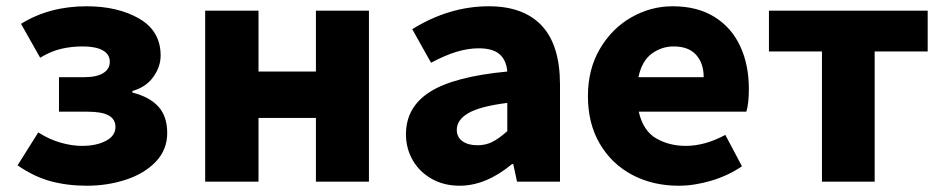

<svg xmlns="http://www.w3.org/2000/svg" viewBox="-20 -579 3011 612"><path d="M36 -52 102 -157Q136 -135 172.5 -124.5Q209 -114 241 -114Q287 -114 317.5 -130Q348 -146 348 -174Q348 -199 326.5 -211Q305 -223 259 -223H168V-333H249Q288 -333 309 -346Q330 -359 330 -382Q330 -406 307.5 -418.5Q285 -431 244 -431Q206 -431 173.5 -423Q141 -415 108 -395L47 -503Q137 -559 256 -559Q356 -559 424 -519.5Q492 -480 492 -402Q492 -366 468.5 -333.5Q445 -301 402 -289V-284Q457 -270 485 -239Q513 -208 513 -155Q513 -102 477 -64Q441 -26 382 -6.5Q323 13 257 13Q194 13 141 -1.5Q88 -16 36 -52Z M634 -545H804V-351H987V-545H1156V0H987V-203H804V0H634Z M1274 -151Q1274 -238 1351 -286.5Q1428 -335 1597 -351Q1594 -387 1572.5 -406Q1551 -425 1506 -425Q1472 -425 1435.5 -414Q1399 -403 1354 -379L1294 -486Q1412 -559 1538 -559Q1649 -559 1707 -497Q1765 -435 1765 -309V0H1628L1616 -56H1612Q1529 13 1445 13Q1395 13 1356 -9Q1317 -31 1295.5 -68.5Q1274 -106 1274 -151ZM1597 -161V-251Q1510 -240 1473 -218.5Q1436 -197 1436 -165Q1436 -142 1454 -129Q1472 -116 1502 -116Q1528 -116 1549 -126.5Q1570 -137 1597 -161Z M1854 -273Q1854 -358 1892 -423Q1930 -488 1992 -523.5Q2054 -559 2124 -559Q2203 -559 2257.5 -525Q2312 -491 2339.5 -431.5Q2367 -372 2367 -296Q2367 -249 2359 -223H2016Q2030 -162 2071.5 -138Q2113 -114 2166 -114Q2227 -114 2292 -149L2345 -49Q2301 -19 2247 -3Q2193 13 2143 13Q2061 13 1995.5 -21.5Q1930 -56 1892 -120.5Q1854 -185 1854 -273ZM2223 -333Q2223 -377 2199 -404Q2175 -431 2127 -431Q2089 -431 2057.5 -408Q2026 -385 2015 -333Z M2600 -415H2431V-545H2937V-415H2768V0H2600Z"/></svg>

Font: Nebula Sans Bold
Style: Regular
Weight: 700
Designer: Paul D. Hunt for Adobe (as Source Sans)
Foundry: Nebula Entertainment & Broadcasting LLC
Version: Version 1.010